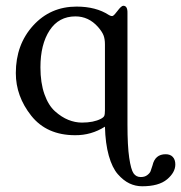

<svg xmlns="http://www.w3.org/2000/svg" viewBox="-20 -462 632 670"><path d="M321.8 -368.2Q289.1 -404.8 243.2 -404.8Q185.1 -404.8 153.1 -356Q121.1 -307.1 121.1 -227.1Q121.1 -172.9 135 -133.5Q148.9 -94.2 171.9 -73.7Q194.8 -53.2 218.5 -43.7Q242.2 -34.2 266.1 -34.2Q306.6 -34.2 332 -47.4Q341.3 -52.2 343.8 -57.6Q346.2 -63 346.2 -77.1V-128.9V-307.1Q346.2 -326.2 341.1 -339.1Q335.9 -352.1 321.8 -368.2ZM346.2 -20Q298.3 10.3 242.2 9.8Q143.1 9.8 89.1 -58.1Q35.2 -126 35.2 -207Q35.2 -306.2 95.5 -372.6Q155.8 -439 247.1 -439Q314.9 -439 359.9 -409.7Q369.1 -404.3 374 -406.7Q378.9 -409.2 389.2 -422.9Q403.3 -441.9 410.2 -441.9Q425.3 -441.9 424.8 -417V-128.9V-121.1V-27.8Q424.8 47.4 430.9 88.6Q437 129.9 446 142.8Q455.1 155.8 471.2 155.8Q485.4 155.8 494.1 148.9Q502.9 142.1 505.4 135.5Q507.8 128.9 512.2 115.2Q521 76.2 558.1 76.2Q574.2 76.2 583 85.7Q591.8 95.2 591.8 111.8Q591.8 139.6 563 163.8Q534.2 188 476.1 188Q452.6 188 431.6 178Q410.6 168 391.1 145.8Q371.6 123.5 359.6 81.1Q347.7 38.6 346.2 -20Z"/></svg>

Font: Linux Libertine
Style: Regular
Weight: 400
Designer: Philipp H. Poll
Foundry: Philipp H. Poll
Version: Version 5.3.0 ; ttfautohint (v0.9)